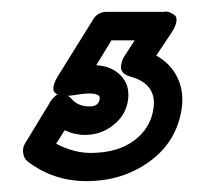

<svg xmlns="http://www.w3.org/2000/svg" viewBox="-20 -60 390 339"><path d="M23.9 193.8 66.9 123Q67.4 121.6 68.6 119.6Q69.8 117.7 74 113Q78.1 108.4 82.5 106.4Q86.9 104.5 93.5 106.2Q100.1 107.9 106.9 115.2Q118.2 127.9 138.2 127.9Q153.3 127.9 155.8 116.2Q155.8 114.3 156 111.8Q156.2 109.4 151.6 107.2Q147 105 137.2 105Q128.4 105 104 108.9H92.8Q92.8 108.4 89.4 108.9Q85.9 109.4 82.3 107.4Q78.6 105.5 75.9 102.5Q73.2 99.6 74.7 91.8Q76.2 84 83 73.2L144 -24.9Q151.9 -39.1 168.9 -39.1H266.1Q266.1 -38.6 270.5 -39.3Q274.9 -40 279.8 -38.1Q284.7 -36.1 288.6 -33Q292.5 -29.8 291.5 -22Q290.5 -14.2 283.2 -2.9L255.9 38.1Q280.8 51.8 293 76.4Q305.2 101.1 300.8 131.8Q292 190.4 244.1 225.1Q196.3 259.8 132.8 259.8Q74.2 259.8 28.8 225.1Q22.5 220.2 21 210.7Q19.5 201.2 23.9 193.8ZM79.1 193.8Q110.4 210 140.1 210Q187 210 216.3 188.5Q245.6 167 251 131.8Q257.3 87.9 210 75.2Q201.2 72.8 197 67.9Q192.9 63 193.6 57.1Q194.3 51.3 195.8 47.1Q197.3 43 199.2 40L217.8 11.2H176.8L149.9 55.2Q177.2 56.6 193.4 73.5Q209.5 90.3 206.1 116.2Q202.6 142.6 180.7 160.4Q158.7 178.2 129.9 178.2Q111.3 178.2 94.2 169.9Z"/></svg>

Font: Trueno Bold Outline
Style: Italic
Weight: 700
Width: 6
Designer: Julieta Ulanovsky
Foundry: Julieta Ulanovsky
Version: Version 3.001b | FøM Fix